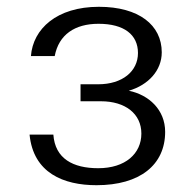

<svg xmlns="http://www.w3.org/2000/svg" viewBox="-20 -532 572 565"><path d="M466 -144C466 -209 418 -253 359 -265C417 -282 456 -325 456 -378C456 -458 389 -512 271 -512C147 -512 77 -447 71 -367H141C153 -430 200 -462 270 -462C345 -462 386 -430 386 -376C386 -322 340 -284 269 -284H217V-234H277C349 -234 396 -197 396 -139C396 -80 349 -37 269 -37C195 -37 142 -65 137 -136H67C78 -23 167 13 264 13C392 13 466 -47 466 -144Z"/></svg>

Font: Perun Light
Style: Regular
Weight: 300
Foundry: Copyright (c) Stefan Peev, Context Ltd, 2016
Version: Version 1.089